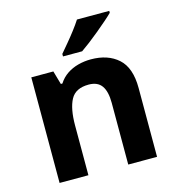

<svg xmlns="http://www.w3.org/2000/svg" viewBox="-112 -862 882 959"><g transform="rotate(-15 328.5 -383.0)"><path d="M388 -556Q476 -556 529 -508.5Q582 -461 582 -356V0H433V-319Q433 -378 412 -407.5Q391 -437 345 -437Q277 -437 252 -390.5Q227 -344 227 -257V0H78V-546H192L212 -476H220Q238 -504 264 -521.5Q290 -539 322 -547.5Q354 -556 388 -556ZM540 -756Q526 -742 503 -722Q480 -702 453.5 -680Q427 -658 401.5 -638.5Q376 -619 357 -606H258V-619Q274 -638 295.5 -663.5Q317 -689 338 -716.5Q359 -744 373 -766H540Z"/></g></svg>

Font: Noto Sans Devanagari
Style: Bold
Weight: 700
Version: Version 2.003